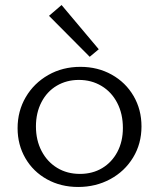

<svg xmlns="http://www.w3.org/2000/svg" viewBox="-20 -738 633 764"><path d="M175 -675 225 -718 373 -542 337 -512ZM50 -228Q50 -296 82.5 -351.5Q115 -407 172 -439.5Q229 -472 300 -472Q369 -472 424.5 -441Q480 -410 511.5 -356Q543 -302 543 -235Q543 -166 509.5 -111Q476 -56 418.5 -25Q361 6 291 6Q222 6 167 -24.5Q112 -55 81 -108.5Q50 -162 50 -228ZM469 -229Q469 -285 446.5 -328.5Q424 -372 384 -396Q344 -420 294 -420Q245 -420 206 -397Q167 -374 145 -331.5Q123 -289 123 -235Q123 -180 145.5 -137Q168 -94 207.5 -70Q247 -46 298 -46Q348 -46 386.5 -69Q425 -92 447 -133.5Q469 -175 469 -229Z"/></svg>

Font: Ysabeau SC
Style: Regular
Weight: 400
Designer: Christian Thalmann (Catharsis Fonts)
Version: Version 0.003